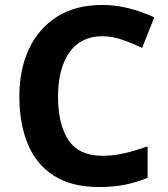

<svg xmlns="http://www.w3.org/2000/svg" viewBox="-20 -744 677 774"><path d="M393 -598Q306 -598 260 -533Q214 -468 214 -355Q214 -241 256.5 -178.5Q299 -116 393 -116Q437 -116 480.5 -126Q524 -136 575 -154V-27Q528 -8 482 1Q436 10 379 10Q269 10 197.5 -35.5Q126 -81 92 -163.5Q58 -246 58 -356Q58 -464 97 -547Q136 -630 210.5 -677Q285 -724 393 -724Q446 -724 499.5 -710.5Q553 -697 602 -674L553 -551Q513 -570 472.5 -584Q432 -598 393 -598Z"/></svg>

Font: Noto Sans Balinese
Style: Regular
Weight: 400
Designer: Aditya Bayu, David Williams
Foundry: David Williams
Version: Version 2.003